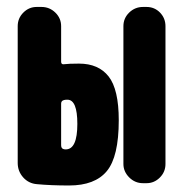

<svg xmlns="http://www.w3.org/2000/svg" viewBox="-20 -540 540 566"><path d="M412.1 -519.5Q435.5 -519.5 451.7 -502.9Q467.8 -486.3 467.8 -462.9V-56.6Q467.8 -33.2 451.2 -16.6Q434.6 0 412.1 0H401.4Q377.9 0 360.8 -17.1Q343.8 -34.2 343.8 -56.6V-462.9Q343.8 -486.3 360.8 -502.9Q377.9 -519.5 401.4 -519.5ZM173.8 -99.6Q208 -99.6 208 -174.8Q208 -246.1 178.7 -246.1Q171.9 -246.1 168.9 -245.1Q160.2 -243.2 160.2 -234.4V-112.3Q160.2 -102.5 167 -100.6Q169.9 -99.6 173.8 -99.6ZM212.9 -352.5Q270.5 -352.5 300.3 -314.5Q330.1 -276.4 330.1 -185.5Q330.1 -78.1 294.9 -35.6Q259.8 6.8 183.6 6.8Q129.9 6.8 88.9 2.9Q64.5 1 48.3 -17.1Q32.2 -35.2 32.2 -59.6V-462.9Q32.2 -486.3 48.8 -502.9Q65.4 -519.5 87.9 -519.5H102.5Q126 -519.5 143.1 -502.9Q160.2 -486.3 160.2 -462.9V-358.4Q160.2 -349.6 168 -350.6Q182.6 -352.5 212.9 -352.5Z"/></svg>

Font: Rounded Mgen+ 1m bold
Style: Bold
Weight: 700
Designer: [Source Han Sans]
Ryoko NISHIZUKA  (kana & ideographs); Paul D. Hunt (Latin, Greek & Cyrillic); Wenlong ZHANG  (bopomofo
Version: Version 1.059.20150602